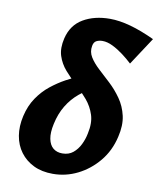

<svg xmlns="http://www.w3.org/2000/svg" viewBox="-82 -777 715 856"><g transform="rotate(10 275.5 -348.5)"><path d="M215 14Q165 14 128 -4Q91 -22 67.5 -53.5Q44 -85 37 -127Q30 -169 41 -217Q52 -265 76.5 -301Q101 -337 133 -362.5Q165 -388 198 -406Q231 -424 258.5 -434.5Q286 -445 302 -451L337 -396Q299 -379 267 -352.5Q235 -326 213 -289.5Q191 -253 181 -206Q172 -165 177.5 -137.5Q183 -110 199.5 -96.5Q216 -83 241 -83Q270 -83 289.5 -99Q309 -115 321 -139.5Q333 -164 338 -190Q349 -239 337.5 -275Q326 -311 301.5 -340Q277 -369 248.5 -395Q220 -421 196 -448.5Q172 -476 161 -510Q150 -544 161 -590Q176 -652 226.5 -681.5Q277 -711 347 -711Q390 -711 440.5 -697Q491 -683 551 -655L469 -530Q450 -548 426 -566Q402 -584 377.5 -596Q353 -608 331 -608Q316 -608 304 -602Q292 -596 289 -578Q284 -551 298.5 -527.5Q313 -504 338.5 -480.5Q364 -457 392.5 -430.5Q421 -404 444.5 -370.5Q468 -337 477.5 -295Q487 -253 474 -199Q459 -134 419.5 -86.5Q380 -39 327 -12.5Q274 14 215 14Z"/></g></svg>

Font: Ysabeau Office ExtraBold
Style: Italic
Weight: 800
Italic angle: -12°
Designer: Christian Thalmann (Catharsis Fonts)
Version: Version 2.001;gftools[0.9.30]; featfreeze: tnum,lnum,ss02